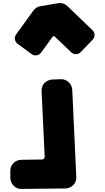

<svg xmlns="http://www.w3.org/2000/svg" viewBox="-20 -938 679 1246"><path d="M475 210Q477 241 456 262.5Q435 284 404 285L120 288Q90 289 69 268Q48 247 47 217V172Q46 142 67 121Q88 100 118 99L253 97Q260 97 265 92Q270 87 270 80L250 -347Q249 -362 254 -375.5Q259 -389 268.5 -399Q278 -409 291 -415Q304 -421 319 -422L374 -424Q404 -425 425.5 -405Q447 -385 449 -355ZM247 -597Q236 -582 218 -579Q200 -576 185 -587L95 -653Q80 -664 77 -682Q74 -700 85 -715L197 -870Q216 -894 243 -898L356 -917Q391 -923 418 -898L579 -743Q593 -730 593.5 -712Q594 -694 581 -680L505 -601Q492 -587 473.5 -586.5Q455 -586 442 -599L336 -700Q333 -704 328 -703.5Q323 -703 321 -699Z"/></svg>

Font: d puntillas B to tiptoe
Style: Regular
Weight: 400
Designer: deFharo
Foundry: deFharo.com
Version: Version 1.001 2012